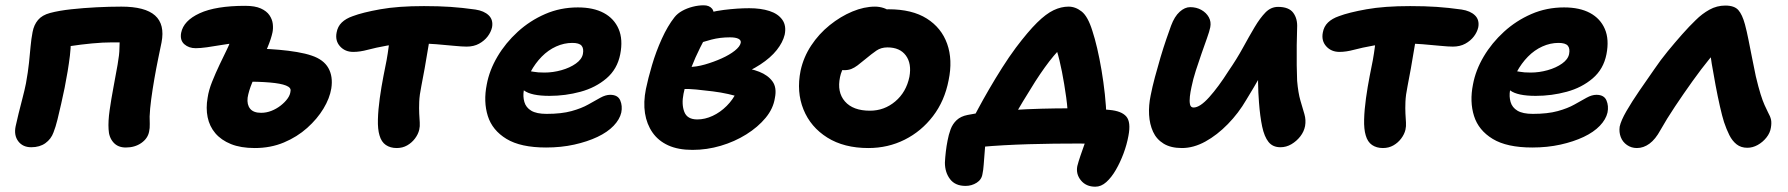

<svg xmlns="http://www.w3.org/2000/svg" viewBox="-20 -547 6753 725"><path d="M455 10Q425 10 408 -9.5Q391 -29 390 -59Q388 -89 394 -131Q400 -173 408.5 -218Q417 -263 424 -302.5Q431 -342 431 -365Q432 -381 432 -394Q432 -407 429 -428L458 -387H404Q369 -387 327 -383Q285 -379 246 -373Q207 -367 181 -360L244 -451Q251 -394 244 -337Q237 -280 224 -215Q218 -186 211 -155Q204 -124 197 -95.5Q190 -67 182 -47Q173 -22 151.5 -6.5Q130 9 98 9Q66 9 49 -13.5Q32 -36 39 -70Q43 -89 50 -117.5Q57 -146 65 -176.5Q73 -207 78 -232Q86 -276 89.5 -310Q93 -344 95.5 -372Q98 -400 103 -426Q108 -453 123.5 -471.5Q139 -490 169 -498Q203 -507 249 -512Q295 -517 344.5 -519.5Q394 -522 438 -522Q528 -522 565.5 -488.5Q603 -455 590 -387Q585 -363 577.5 -326.5Q570 -290 563 -250Q556 -210 551 -172.5Q546 -135 545 -107Q545 -95 545.5 -79Q546 -63 543 -50Q538 -24 513.5 -7Q489 10 455 10Z M942 12Q889 12 852 -3Q815 -18 793 -44Q771 -70 764 -104.5Q757 -139 764 -178Q768 -206 781 -238.5Q794 -271 809 -302.5Q824 -334 837 -360.5Q850 -387 853 -403L869 -384Q844 -382 815.5 -377Q787 -372 761.5 -368.5Q736 -365 719 -365Q693 -365 676 -380Q659 -395 664 -423Q673 -469 734 -497Q795 -525 906 -525Q943 -525 965 -515Q987 -505 997.5 -489.5Q1008 -474 1010 -457Q1012 -440 1009 -425Q1004 -401 990.5 -368.5Q977 -336 961 -301Q945 -266 932 -234.5Q919 -203 915 -178Q912 -152 924.5 -136.5Q937 -121 966 -121Q986 -121 1005 -128.5Q1024 -136 1040 -148.5Q1056 -161 1066 -175Q1076 -189 1077 -203Q1080 -216 1060 -224Q1040 -232 998.5 -235.5Q957 -239 895 -239Q865 -239 845.5 -256.5Q826 -274 832 -303Q838 -333 863 -348.5Q888 -364 919 -364Q938 -364 968.5 -363Q999 -362 1034 -359Q1069 -356 1101.5 -350.5Q1134 -345 1157 -337Q1202 -322 1220 -290Q1238 -258 1231 -213Q1225 -176 1201.5 -137Q1178 -98 1140 -64Q1102 -30 1052 -9Q1002 12 942 12Z M1314 -351Q1283 -351 1264 -372Q1245 -393 1251 -424Q1255 -447 1270.5 -462Q1286 -477 1312 -486Q1349 -500 1416 -512Q1483 -524 1581 -524Q1637 -524 1681 -521Q1725 -518 1775 -511Q1808 -506 1825.5 -489Q1843 -472 1838 -444Q1834 -426 1821.5 -409.5Q1809 -393 1789 -382Q1769 -371 1742 -371Q1725 -371 1694.5 -374Q1664 -377 1627.5 -380Q1591 -383 1555 -383Q1487 -383 1442.5 -375Q1398 -367 1368.5 -359Q1339 -351 1314 -351ZM1478 12Q1454 12 1437 0.5Q1420 -11 1413 -36Q1406 -59 1407 -96Q1408 -133 1414 -176Q1420 -219 1428 -260Q1442 -325 1447.5 -369.5Q1453 -414 1458 -442L1611 -450Q1610 -443 1605.5 -418Q1601 -393 1595.5 -359Q1590 -325 1583.5 -288.5Q1577 -252 1571 -222Q1564 -188 1563 -162.5Q1562 -137 1563 -118Q1564 -99 1565 -84.5Q1566 -70 1563 -57Q1559 -40 1547 -24Q1535 -8 1517.5 2Q1500 12 1478 12Z M2042 10Q1946 10 1892.5 -22.5Q1839 -55 1822 -109Q1805 -163 1818 -228Q1828 -282 1858.5 -333.5Q1889 -385 1935 -427Q1981 -469 2038.5 -494Q2096 -519 2162 -519Q2221 -519 2260 -498Q2299 -477 2316 -437.5Q2333 -398 2322 -342Q2311 -286 2270 -251Q2229 -216 2172 -200.5Q2115 -185 2055 -185Q1986 -185 1958.5 -205.5Q1931 -226 1935 -250Q1938 -264 1946.5 -271.5Q1955 -279 1970 -279Q1980 -279 1995 -276Q2010 -273 2036 -273Q2068 -273 2100 -282Q2132 -291 2154.5 -307Q2177 -323 2181 -343Q2185 -364 2176 -374.5Q2167 -385 2141 -385Q2110 -385 2080 -371.5Q2050 -358 2025.5 -333Q2001 -308 1983.5 -275.5Q1966 -243 1958 -206Q1954 -183 1960 -162Q1966 -141 1986 -129Q2006 -117 2044 -117Q2100 -117 2138 -127.5Q2176 -138 2201.5 -152.5Q2227 -167 2247 -178Q2267 -189 2284 -189Q2313 -189 2322 -168Q2331 -147 2326 -122Q2320 -96 2297 -72Q2274 -48 2236 -30Q2198 -12 2148.5 -1Q2099 10 2042 10Z M2595 19Q2541 19 2503.5 2Q2466 -15 2444 -46.5Q2422 -78 2415.5 -119.5Q2409 -161 2419 -211Q2427 -250 2442 -301Q2457 -352 2479 -400.5Q2501 -449 2527 -482Q2538 -496 2556 -506Q2574 -516 2595.5 -521.5Q2617 -527 2637 -527Q2658 -527 2668.5 -514.5Q2679 -502 2674 -474Q2670 -456 2656 -429.5Q2642 -403 2624 -367.5Q2606 -332 2589 -288.5Q2572 -245 2561 -193Q2553 -153 2564 -124.5Q2575 -96 2613 -96Q2642 -96 2671 -109.5Q2700 -123 2724 -147Q2748 -171 2762 -201L2769 -181Q2756 -186 2729.5 -192Q2703 -198 2671.5 -202Q2640 -206 2609 -209Q2578 -212 2554 -211L2579 -294Q2609 -294 2642 -303.5Q2675 -313 2705 -326.5Q2735 -340 2754.5 -355.5Q2774 -371 2777 -385Q2779 -395 2768.5 -400.5Q2758 -406 2736 -406Q2699 -406 2666.5 -397.5Q2634 -389 2607.5 -379Q2581 -369 2558 -366Q2538 -365 2526.5 -377Q2515 -389 2519 -411Q2524 -436 2547.5 -454.5Q2571 -473 2602 -483Q2661 -503 2713 -509.5Q2765 -516 2809 -516Q2853 -516 2885.5 -505.5Q2918 -495 2934 -472.5Q2950 -450 2943 -416Q2936 -387 2913 -358Q2890 -329 2851 -303.5Q2812 -278 2760 -258Q2708 -238 2645 -227L2681 -297Q2728 -297 2771 -293Q2814 -289 2847 -276Q2880 -263 2897 -239.5Q2914 -216 2906 -177Q2900 -137 2871 -102Q2842 -67 2798 -39.5Q2754 -12 2701.5 3.5Q2649 19 2595 19Z M3259 12Q3167 12 3104 -27.5Q3041 -67 3014 -133.5Q2987 -200 3003 -280Q3014 -331 3043 -375Q3072 -419 3113 -452Q3154 -485 3198.5 -503.5Q3243 -522 3284 -522Q3301 -522 3317.5 -516.5Q3334 -511 3343.5 -499.5Q3353 -488 3349 -468Q3341 -432 3321 -405Q3301 -378 3254 -363Q3230 -355 3208.5 -339Q3187 -323 3172 -302Q3157 -281 3152 -256Q3140 -199 3170.5 -164Q3201 -129 3265 -129Q3319 -129 3360.5 -164Q3402 -199 3414 -257Q3423 -307 3400.5 -337.5Q3378 -368 3331 -368Q3307 -368 3289.5 -356Q3272 -344 3248 -324Q3230 -309 3218 -300Q3206 -291 3194.5 -286.5Q3183 -282 3167 -282Q3149 -282 3134 -300Q3119 -318 3127 -357Q3133 -385 3154.5 -413Q3176 -441 3206.5 -463Q3237 -485 3270.5 -498.5Q3304 -512 3335 -512Q3424 -512 3479.5 -477Q3535 -442 3556.5 -381.5Q3578 -321 3562 -244Q3547 -166 3503 -108.5Q3459 -51 3396 -19.5Q3333 12 3259 12Z M3651 -94Q3658 -107 3674.5 -138Q3691 -169 3714.5 -209.5Q3738 -250 3764 -291Q3790 -332 3816 -367Q3862 -428 3896 -461.5Q3930 -495 3958.5 -508.5Q3987 -522 4015 -522Q4041 -522 4064.5 -503.5Q4088 -485 4105 -430Q4114 -403 4123 -364.5Q4132 -326 4139.5 -281.5Q4147 -237 4152 -191Q4157 -145 4158 -102L4013 -81Q4013 -129 4006 -179.5Q3999 -230 3990 -276Q3981 -322 3970.5 -356Q3960 -390 3953 -404L4021 -396Q3990 -373 3958.5 -335.5Q3927 -298 3889 -239Q3865 -201 3843 -164.5Q3821 -128 3804.5 -98Q3788 -68 3779 -50ZM4116 158Q4081 158 4061.5 134Q4042 110 4048 80Q4052 64 4060 40.5Q4068 17 4077 -8Q4086 -33 4090 -54L4171 -2Q4156 -2 4127.5 -3.5Q4099 -5 4050 -5Q4008 -5 3960.5 -4.5Q3913 -4 3864 -2.5Q3815 -1 3770 1.5Q3725 4 3687.5 7.5Q3650 11 3625 16L3706 -47Q3703 -36 3701.5 -15Q3700 6 3698 29.5Q3696 53 3694.5 74.5Q3693 96 3690 109Q3687 131 3668 143Q3649 155 3626 155Q3587 155 3567.5 129.5Q3548 104 3548 67Q3549 47 3551.5 25.5Q3554 4 3558 -16Q3562 -38 3569.5 -58.5Q3577 -79 3592.5 -93.5Q3608 -108 3634 -113Q3661 -119 3705 -123.5Q3749 -128 3802.5 -131.5Q3856 -135 3912 -136.5Q3968 -138 4020 -138Q4037 -138 4061.5 -137.5Q4086 -137 4114 -136Q4142 -135 4169 -132Q4215 -128 4233 -107Q4251 -86 4241 -34Q4235 -1 4222.5 32.5Q4210 66 4193.5 94.5Q4177 123 4157.5 140.5Q4138 158 4116 158Z M4443 12Q4401 12 4374 -4.5Q4347 -21 4334 -49.5Q4321 -78 4319 -113.5Q4317 -149 4325 -187Q4331 -218 4341 -255.5Q4351 -293 4362 -330Q4373 -367 4384 -399Q4395 -431 4402 -450Q4415 -485 4434.5 -502.5Q4454 -520 4474 -520Q4498 -520 4516.5 -509.5Q4535 -499 4544.5 -482Q4554 -465 4550 -444Q4547 -429 4537.5 -402.5Q4528 -376 4517 -344.5Q4506 -313 4495.5 -280.5Q4485 -248 4479 -218Q4475 -200 4473 -182.5Q4471 -165 4473.5 -153Q4476 -141 4487 -141Q4511 -141 4546 -180Q4581 -219 4619 -279Q4650 -324 4673.5 -367Q4697 -410 4717.5 -444.5Q4738 -479 4758.5 -500Q4779 -521 4806 -521Q4847 -521 4863.5 -498.5Q4880 -476 4878 -442Q4877 -415 4876.5 -376.5Q4876 -338 4876.5 -300.5Q4877 -263 4878 -242Q4882 -196 4890.5 -167Q4899 -138 4905.5 -116Q4912 -94 4908 -71Q4904 -50 4890 -32Q4876 -14 4856.5 -2.5Q4837 9 4815 9Q4786 9 4770 -11Q4754 -31 4746 -69Q4738 -107 4734 -160Q4731 -197 4730.5 -235Q4730 -273 4731 -310Q4732 -347 4734 -379L4788 -352Q4781 -336 4768 -312Q4755 -288 4735.5 -253.5Q4716 -219 4686 -170Q4657 -120 4616.5 -78.5Q4576 -37 4531.5 -12.5Q4487 12 4443 12Z M5038 -351Q5007 -351 4988 -372Q4969 -393 4975 -424Q4979 -447 4994.5 -462Q5010 -477 5036 -486Q5073 -500 5140 -512Q5207 -524 5305 -524Q5361 -524 5405 -521Q5449 -518 5499 -511Q5532 -506 5549.5 -489Q5567 -472 5562 -444Q5558 -426 5545.5 -409.5Q5533 -393 5513 -382Q5493 -371 5466 -371Q5449 -371 5418.5 -374Q5388 -377 5351.5 -380Q5315 -383 5279 -383Q5211 -383 5166.5 -375Q5122 -367 5092.5 -359Q5063 -351 5038 -351ZM5202 12Q5178 12 5161 0.5Q5144 -11 5137 -36Q5130 -59 5131 -96Q5132 -133 5138 -176Q5144 -219 5152 -260Q5166 -325 5171.5 -369.5Q5177 -414 5182 -442L5335 -450Q5334 -443 5329.5 -418Q5325 -393 5319.5 -359Q5314 -325 5307.5 -288.5Q5301 -252 5295 -222Q5288 -188 5287 -162.5Q5286 -137 5287 -118Q5288 -99 5289 -84.5Q5290 -70 5287 -57Q5283 -40 5271 -24Q5259 -8 5241.5 2Q5224 12 5202 12Z M5766 10Q5670 10 5616.5 -22.5Q5563 -55 5546 -109Q5529 -163 5542 -228Q5552 -282 5582.5 -333.5Q5613 -385 5659 -427Q5705 -469 5762.5 -494Q5820 -519 5886 -519Q5945 -519 5984 -498Q6023 -477 6040 -437.5Q6057 -398 6046 -342Q6035 -286 5994 -251Q5953 -216 5896 -200.5Q5839 -185 5779 -185Q5710 -185 5682.5 -205.5Q5655 -226 5659 -250Q5662 -264 5670.5 -271.5Q5679 -279 5694 -279Q5704 -279 5719 -276Q5734 -273 5760 -273Q5792 -273 5824 -282Q5856 -291 5878.5 -307Q5901 -323 5905 -343Q5909 -364 5900 -374.5Q5891 -385 5865 -385Q5834 -385 5804 -371.5Q5774 -358 5749.5 -333Q5725 -308 5707.5 -275.5Q5690 -243 5682 -206Q5678 -183 5684 -162Q5690 -141 5710 -129Q5730 -117 5768 -117Q5824 -117 5862 -127.5Q5900 -138 5925.5 -152.5Q5951 -167 5971 -178Q5991 -189 6008 -189Q6037 -189 6046 -168Q6055 -147 6050 -122Q6044 -96 6021 -72Q5998 -48 5960 -30Q5922 -12 5872.5 -1Q5823 10 5766 10Z M6161 12Q6140 12 6123.5 0.5Q6107 -11 6100 -29.5Q6093 -48 6096 -69Q6101 -92 6121.5 -127.5Q6142 -163 6170.5 -204.5Q6199 -246 6227 -286Q6250 -320 6277.5 -353.5Q6305 -387 6332 -417.5Q6359 -448 6383 -471Q6407 -495 6435 -510.5Q6463 -526 6495 -526Q6529 -526 6544 -509Q6559 -492 6569 -455Q6576 -429 6582.5 -396Q6589 -363 6596 -328Q6603 -293 6610 -259Q6620 -217 6628 -191.5Q6636 -166 6643 -150.5Q6650 -135 6656 -123Q6665 -107 6667.5 -95Q6670 -83 6667 -65Q6664 -45 6650 -27.5Q6636 -10 6617 0.5Q6598 11 6578 11Q6554 11 6537.5 -2Q6521 -15 6510 -37Q6499 -59 6490 -86Q6483 -108 6474.5 -145.5Q6466 -183 6458 -225.5Q6450 -268 6443.5 -307Q6437 -346 6436 -371L6483 -376Q6464 -360 6434.5 -324Q6405 -288 6371 -240.5Q6337 -193 6305 -145Q6273 -97 6250 -56Q6231 -21 6208.5 -4.5Q6186 12 6161 12Z"/></svg>

Font: Shantell Sans
Style: Bold Italic
Weight: 700
Italic angle: -11°
Designer: Stephen Nixon, Anya Danilova, Shantell Martin
Foundry: Arrow Type
Version: Version 1.011;[c5ecc13dd]